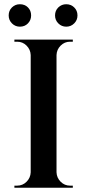

<svg xmlns="http://www.w3.org/2000/svg" viewBox="-20 -887 410 907"><path d="M247 -700V0H125V-700ZM128 -73V0H48V-10Q48 -10 54.5 -10Q61 -10 61 -10Q87 -10 105.5 -28.5Q124 -47 125 -73ZM128 -627H125Q124 -653 105.5 -671.5Q87 -690 61 -690Q61 -690 54.5 -690Q48 -690 48 -690V-700H128ZM244 -73H247Q248 -47 266.5 -28.5Q285 -10 311 -10Q311 -10 317 -10Q323 -10 324 -10V0H244ZM244 -627V-700H324V-690Q323 -690 317 -690Q311 -690 311 -690Q285 -690 266.5 -671.5Q248 -653 247 -627ZM74 -761Q52 -761 36.5 -776.5Q21 -792 21 -814Q21 -837 36.5 -852Q52 -867 74 -867Q97 -867 112 -852Q127 -837 127 -814Q127 -792 112 -776.5Q97 -761 74 -761ZM293 -761Q271 -761 255.5 -776.5Q240 -792 240 -814Q240 -837 255.5 -852Q271 -867 293 -867Q315 -867 330.5 -852Q346 -837 346 -814Q346 -792 330.5 -776.5Q315 -761 293 -761Z"/></svg>

Font: Cinzel SemiBold
Style: Regular
Weight: 600
Designer: Natanael Gama
Version: Version 2.000